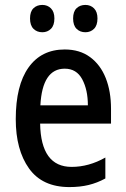

<svg xmlns="http://www.w3.org/2000/svg" viewBox="-20 -750 512 780"><path d="M243 -549Q304 -549 346 -518Q388 -487 409.5 -433Q431 -379 431 -308V-248H143Q146 -72 271 -72Q341 -72 408 -110V-25Q375 -7 340 1.5Q305 10 262 10Q152 10 98 -65.5Q44 -141 44 -266Q44 -403 96 -476Q148 -549 243 -549ZM243 -471Q152 -471 144 -322H337Q337 -385 314 -428Q291 -471 243 -471ZM102 -675Q102 -703 116 -716.5Q130 -730 152 -730Q173 -730 187 -716Q201 -702 201 -675Q201 -647 187 -633Q173 -619 152 -619Q130 -619 116 -633Q102 -647 102 -675ZM277 -675Q277 -703 291 -716.5Q305 -730 327 -730Q348 -730 362 -716Q376 -702 376 -675Q376 -647 362 -633Q348 -619 327 -619Q305 -619 291 -633Q277 -647 277 -675Z"/></svg>

Font: Noto Sans Condensed Medium
Style: Regular
Weight: 500
Width: 3
Designer: Monotype Design Team
Foundry: Monotype Imaging Inc.
Version: Version 2.013; ttfautohint (v1.8.4.7-5d5b)